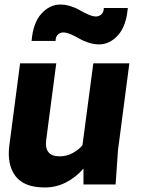

<svg xmlns="http://www.w3.org/2000/svg" viewBox="-20 -807 620 840"><path d="M434.1 -772H539.1Q532.7 -693.8 496.6 -653.3Q460.4 -612.8 413.1 -612.8Q390.1 -612.8 366 -620.8Q341.8 -628.9 325.2 -638.9Q308.6 -648.9 289.6 -657Q270.5 -665 256.8 -665Q243.2 -665 233.2 -655.5Q223.1 -646 223.1 -627.9H118.2Q124.5 -706.1 160.6 -746.6Q196.8 -787.1 244.1 -787.1Q267.1 -787.1 291.3 -779.1Q315.4 -771 332 -761Q348.6 -751 367.4 -742.9Q386.2 -734.9 399.9 -734.9Q413.6 -734.9 423.8 -744.4Q434.1 -753.9 434.1 -772ZM67.9 -529.8H226.1L182.1 -194.8Q172.9 -123 241.2 -123Q272 -123 298.8 -137.9Q325.7 -152.8 340.8 -171.9L388.2 -529.8H545.9L496.1 -148.9L485.8 0H345.2V-69.8Q313.5 -32.2 269.8 -9.5Q226.1 13.2 175.8 13.2Q85 13.2 47.4 -37.1Q9.8 -87.4 21 -171.9Z"/></svg>

Font: Cooper Hewitt
Style: Bold Italic
Weight: 712
Designer: Village Type and Design LLC
Foundry: Cooper Hewitt Smithsonian Design Museum
Version: 1.000